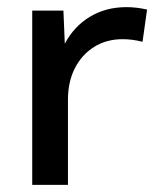

<svg xmlns="http://www.w3.org/2000/svg" viewBox="-20 -518 438 538"><path d="M170.4 0H70.3V-488.3H157.7L161.6 -395.5Q187 -443.8 231.7 -470.9Q276.4 -498 334.5 -498Q348.6 -498 363 -496.3Q377.4 -494.6 392.1 -491.2L379.4 -400.9Q351.1 -408.2 323.7 -408.2Q278.3 -408.2 243.7 -386.5Q209 -364.7 189.7 -326.7Q170.4 -288.6 170.4 -238.8Z"/></svg>

Font: Kumbh Sans Medium
Style: Regular
Weight: 500
Version: Version 1.005